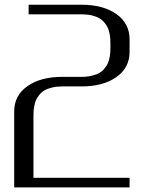

<svg xmlns="http://www.w3.org/2000/svg" viewBox="-20 -812 644 832"><path d="M41.5 0V-329.1Q41.5 -398.4 98.9 -438.7Q156.2 -479 250 -479H333.5Q358.4 -479 378.4 -483.9Q398.4 -488.8 411.1 -496.3Q423.8 -503.9 433.1 -515.6Q442.4 -527.3 447.3 -537.8Q452.1 -548.3 454.8 -563Q457.5 -577.6 458 -587.4Q458.5 -597.2 458.5 -610.4V-618.7Q458.5 -631.8 458 -641.6Q457.5 -651.4 454.8 -666Q452.1 -680.7 447.3 -691.2Q442.4 -701.7 433.1 -713.4Q423.8 -725.1 411.1 -732.7Q398.4 -740.2 378.4 -745.1Q358.4 -750 333.5 -750H104V-791.5H333.5Q426.8 -791.5 484.1 -751.2Q541.5 -710.9 541.5 -641.6V-587.4Q541.5 -518.1 484.1 -477.8Q426.8 -437.5 333.5 -437.5H250Q225.1 -437.5 205.1 -432.6Q185.1 -427.7 172.4 -420.2Q159.7 -412.6 150.4 -400.9Q141.1 -389.2 136.2 -378.7Q131.3 -368.2 128.7 -353.5Q126 -338.9 125.5 -329.1Q125 -319.3 125 -306.2V-41.5H541.5V0Z"/></svg>

Font: Gputeks
Style: Regular
Weight: 500
Version: Version 0.9